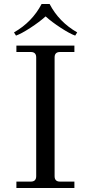

<svg xmlns="http://www.w3.org/2000/svg" viewBox="-20 -940 434 960"><path d="M228 -920Q275 -830 366 -778L356 -762Q330 -771 284.5 -800.5Q239 -830 208 -858Q177 -830 131.5 -800.5Q86 -771 60 -762L50 -778Q141 -830 188 -920ZM62 0V-32H134Q161 -32 161 -59V-653Q161 -680 134 -680H62V-712H352V-680H280Q253 -680 253 -653V-59Q253 -32 280 -32H352V0Z"/></svg>

Font: Old Standard TT
Style: Regular
Weight: 400
Designer: Alexey Kryukov <alexios@thessalonica.org.ru>
Version: Version 1.0